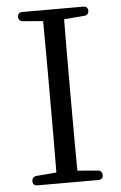

<svg xmlns="http://www.w3.org/2000/svg" viewBox="-53 -769 510 811"><g transform="rotate(-5 202.0 -363.5)"><path d="M53 -15C53 -3 60 4 73 4H331C344 4 351 -3 351 -15C351 -27 344 -35 332 -36L246 -43C245 -140 245 -237 245 -336V-391C245 -490 245 -588 246 -685L332 -692C344 -693 351 -700 351 -712C351 -724 344 -731 331 -731H73C60 -731 53 -724 53 -712C53 -700 60 -693 72 -692L157 -685C158 -587 158 -490 158 -391V-336C158 -237 158 -140 157 -43L72 -36C60 -35 53 -27 53 -15Z"/></g></svg>

Font: 寒蝉锦书宋
Style: Regular
Weight: 400
Designer: 寒蝉锦书宋{Warren} 思源宋体{Ryoko NISHIZUKA 西塚涼子 (kana & ideographs); Frank Grießhammer (Latin, Greek & Cyrillic); Wenlong ZHANG 
Foundry: Adobe & ChillType
Version: Version 2.000;Glyphs 3.1.1 (3135)